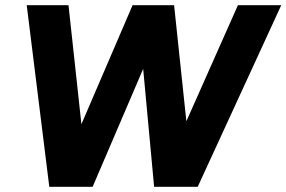

<svg xmlns="http://www.w3.org/2000/svg" viewBox="-20 -720 1104 740"><path d="M586 0 897 -700H1064L742 0ZM170 0 83 -700H244L320 0ZM190 0 491 -700H637L337 0ZM574 0 509 -700H651L725 0Z"/></svg>

Font: Figtree Light ExtraBold
Style: Italic
Weight: 800
Italic angle: -9.5°
Version: Version 2.001;gftools[0.9.30]